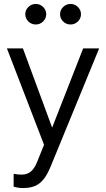

<svg xmlns="http://www.w3.org/2000/svg" viewBox="-20 -733 538 972"><path d="M96 219Q73 219 49 212V147Q59 149 70 150Q81 151 89 151Q117 151 135.5 136Q154 121 167 89L203 0L15 -488H96L244 -87L401 -488H482L236 111Q220 150 201 174Q182 198 157 208.5Q132 219 96 219ZM161 -609Q139 -609 123.5 -624.5Q108 -640 108 -661Q108 -682 123.5 -697.5Q139 -713 161 -713Q183 -713 198.5 -697.5Q214 -682 214 -661Q214 -640 198.5 -624.5Q183 -609 161 -609ZM337 -609Q315 -609 299.5 -624.5Q284 -640 284 -661Q284 -682 299.5 -697.5Q315 -713 337 -713Q359 -713 374.5 -697.5Q390 -682 390 -661Q390 -640 374.5 -624.5Q359 -609 337 -609Z"/></svg>

Font: Red Hat Text VF
Style: Regular
Weight: 400
Designer: Pentagram, MCKL
Foundry: Pentagram, MCKL
Version: Version 1.023